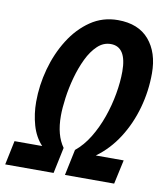

<svg xmlns="http://www.w3.org/2000/svg" viewBox="-121 -793 742 861"><g transform="rotate(10 250.5 -362.5)"><path d="M-39.1 0 -16.1 -109.9H109.9Q77.6 -144.5 63.2 -195.1Q48.8 -245.6 48.8 -300.8Q48.8 -376 69.3 -450.9Q89.8 -525.9 128.7 -587.9Q167.5 -649.9 222.7 -687.5Q277.8 -725.1 347.2 -725.1Q440.4 -725.1 489.3 -668Q538.1 -610.8 538.1 -516.1Q538.1 -435.1 516.6 -358.2Q495.1 -281.2 454.1 -217Q413.1 -152.8 354 -109.9H481L457 0H232.9L257.8 -118.2Q293.9 -147.5 321.5 -192.6Q349.1 -237.8 367.9 -291.3Q386.7 -344.7 396.2 -399.2Q405.8 -453.6 405.8 -501Q405.8 -613.8 334 -613.8Q300.3 -613.8 273.7 -588.6Q247.1 -563.5 227.5 -522.9Q208 -482.4 194.8 -434.6Q181.6 -386.7 175.3 -340.1Q168.9 -293.5 168.9 -257.8Q168.9 -169.9 206.1 -118.2L181.2 0Z"/></g></svg>

Font: Open Sans Condensed
Style: Bold Italic
Weight: 700
Width: 3
Italic angle: -12°
Designer: Monotype Design Team
Foundry: Monotype Imaging Inc.
Version: Version 3.003; ttfautohint (v1.8.4)